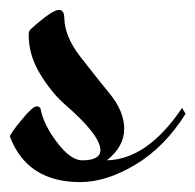

<svg xmlns="http://www.w3.org/2000/svg" viewBox="-42 -328 395 388"><path d="M326 -110 333 -98Q291 -31 232 4.5Q173 40 120 40Q13 40 -22 -52Q-22 -57 1 -85Q24 -113 31.5 -113Q39 -113 40 -108Q46 -76 73.5 -40Q101 -4 124 -4Q160 -4 161 -24Q161 -55 88 -118Q61 -142 38.5 -179.5Q16 -217 16 -257Q16 -265 19 -268Q63 -308 77 -308Q88 -308 88 -291Q89 -254 119.5 -214.5Q150 -175 179.5 -139Q209 -103 209 -67.5Q209 -32 174 -4Q256 -6 326 -110Z"/></svg>

Font: Mr Bedfort
Style: Regular
Weight: 400
Designer: Alejandro Paul
Foundry: Alejandro Paul
Version: Version 1.000